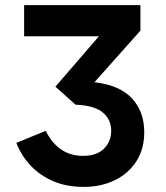

<svg xmlns="http://www.w3.org/2000/svg" viewBox="-20 -720 649 752"><path d="M307.5 12Q240.5 12 188.2 -10.5Q136 -33 99.5 -72Q63 -111 44 -160.5L159 -207.5Q184 -158 220.5 -133.8Q257 -109.5 305.5 -109.5Q358.5 -109.5 387 -137.5Q415.5 -165.5 415.5 -208Q415.5 -252 382.5 -279.5Q349.5 -307 276 -310L197 -380.5L367.5 -578H74.5V-700H530V-600L350 -398Q449 -386.5 497 -334.5Q545 -282.5 545 -202Q545 -136.5 514.2 -88.5Q483.5 -40.5 429.8 -14.2Q376 12 307.5 12Z"/></svg>

Font: Undotted
Style: Bold
Weight: 700
Designer: Delve Withrington, Dave Bailey, Thomas Jockin
Foundry: Delve Fonts LLC
Version: Version 4.000